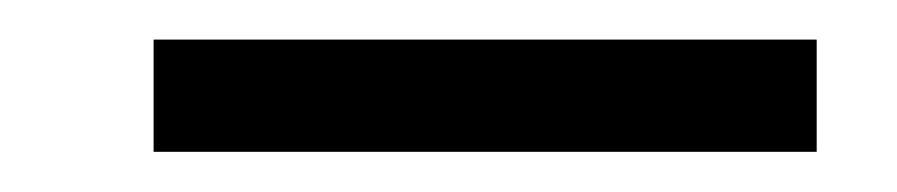

<svg xmlns="http://www.w3.org/2000/svg" viewBox="-20 -271 453 97"><path d="M392.6 -194.3V-251H57.6V-194.3Z"/></svg>

Font: My Font
Style: Regular
Weight: 400
Designer: Alfredo Marco Pradil
Version: Version 0.001